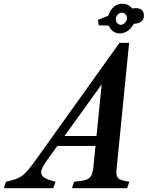

<svg xmlns="http://www.w3.org/2000/svg" viewBox="-126 -986 782 1006"><path d="M559 -860.5 557.5 -938Q571 -943.5 584 -943.5Q628 -943.5 628 -903.5Q628 -883.5 613 -872Q598 -860.5 559 -860.5ZM447 -851.5 391.5 -853.5 387 -881.5 450 -907ZM509.5 -686.5 119 -144.5Q103.5 -123 96.5 -108Q89.5 -93 89.5 -82.5Q89.5 -66 106.8 -55Q124 -44 165 -34L153.5 0H-106L-94.5 -34Q-65 -40.5 -45.5 -47Q-26 -53.5 -10.5 -64.8Q5 -76 21.2 -95.2Q37.5 -114.5 60 -146L500 -761.5ZM410 -221.5H142.5L161.5 -273.5H429.5ZM410 -576 500 -761.5H550.5L484.5 -96.5Q481 -64 494 -51.8Q507 -39.5 552 -34L540 0H251L262.5 -34Q302.5 -37 323 -43.5Q343.5 -50 352 -66Q360.5 -82 363.5 -113ZM502 -811Q474 -811 456.5 -831Q439 -851 439 -881.5Q439 -915.5 461.2 -941Q483.5 -966.5 515 -966.5Q543.5 -966.5 563 -946.2Q582.5 -926 582.5 -896.5Q582.5 -874.5 571 -854.8Q559.5 -835 541.2 -823Q523 -811 502 -811ZM506.5 -856Q519 -856 529.2 -867.2Q539.5 -878.5 539.5 -891.5Q539.5 -903 531.2 -911.2Q523 -919.5 512.5 -919.5Q499.5 -919.5 490.2 -909.2Q481 -899 481 -885Q481 -873 488.5 -864.5Q496 -856 506.5 -856Z"/></svg>

Font: Libre Caslon Condensed
Style: Italic
Weight: 400
Italic angle: -22.583°
Designer: Pablo Impallari, Rodrigo Fuenzalida, Katja Schimmel, Ertekin Erdin
Foundry: Pablo Impallari, Rodrigo Fuenzalida
Version: Version 2.000;gftools[0.9.33]